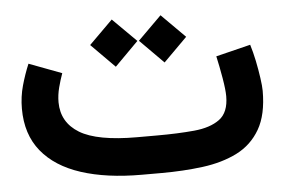

<svg xmlns="http://www.w3.org/2000/svg" viewBox="-43 -586 954 645"><g transform="rotate(-5 434.0 -264.0)"><path d="M476.1 0H410.2Q292 0 206.3 -27.8Q120.6 -55.7 74.5 -112.5Q28.3 -169.4 28.3 -255.9Q28.3 -296.4 38.8 -333.7Q49.3 -371.1 63.5 -404.8L173.8 -363.3Q166 -341.8 159.4 -316.7Q152.8 -291.5 152.8 -266.6Q153.3 -198.7 212.4 -162.8Q271.5 -127 405.3 -127H472.7Q543 -127 597.9 -132.1Q652.8 -137.2 684.3 -160.4Q715.8 -183.6 715.8 -238.3Q715.8 -259.8 709 -299.8Q702.1 -339.8 694.3 -374.5L811 -403.3Q818.8 -378.4 825.2 -347.7Q831.5 -316.9 835.4 -289.1Q839.4 -261.2 839.4 -245.6Q839.4 -165 811 -116.2Q782.7 -67.4 732.7 -42.2Q682.6 -17.1 616.7 -8.5Q550.8 0 476.1 0ZM439.9 -449.2 519.5 -528.3 599.1 -448.7 519.5 -369.1ZM275.4 -449.2 355 -528.3 434.6 -449.2 355 -369.1Z"/></g></svg>

Font: Vazir FD-WOL
Style: Bold-FD-WOL
Weight: 700
Designer: Saber Rastikerdar
Foundry: Saber Rastikerdar
Version: Version 30.1.0